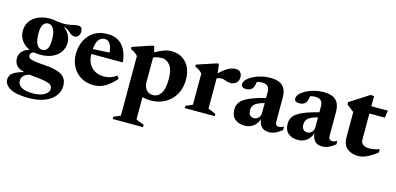

<svg xmlns="http://www.w3.org/2000/svg" viewBox="-71 -959 3416 1658"><g transform="rotate(15 1637.0 -129.5)"><path d="M231.5 -122Q200.5 -122 173 -127.5Q141.5 -118.5 141.5 -93Q141.5 -78.5 152.2 -69.5Q163 -60.5 194.5 -54.8Q226 -49 289 -45.5Q394.5 -39 443.5 -8.8Q492.5 21.5 492.5 86.5Q493 136.5 462 177Q431 217.5 372 241.2Q313 265 228.5 265Q117.5 265 63.8 235Q10 205 10 157Q10 125.5 35 102Q60 78.5 135 58.5Q78 43.5 60.2 16Q42.5 -11.5 43.5 -44Q45.5 -113.5 131 -140Q83.5 -160 57.5 -197.5Q31.5 -235 31.5 -283.5Q31.5 -332.5 57.2 -369Q83 -405.5 128.2 -425.5Q173.5 -445.5 232.5 -445.5Q268.5 -445.5 299.5 -437.5Q352 -431 385.5 -434.8Q419 -438.5 441.8 -444.5Q464.5 -450.5 485 -450.5Q521 -450.5 521 -408Q521 -378 506.2 -364.2Q491.5 -350.5 473.5 -350.5Q456 -350.5 441.2 -362.2Q426.5 -374 408.5 -388Q390.5 -402 363.5 -408Q398 -384 415 -350.2Q432 -316.5 432 -284.5Q432 -235 406.5 -198.5Q381 -162 335.8 -142Q290.5 -122 231.5 -122ZM235.5 -167Q263.5 -167 279.5 -191.2Q295.5 -215.5 295.5 -271Q295.5 -339 276.8 -369.8Q258 -400.5 228 -400.5Q200.5 -400.5 184.2 -376.2Q168 -352 168 -297Q168 -228.5 186.8 -197.8Q205.5 -167 235.5 -167ZM117.5 139Q117.5 174.5 151 195.8Q184.5 217 252.5 217Q318.5 217 356.8 194Q395 171 395 139.5Q395 119 379.8 106.2Q364.5 93.5 325 85.5Q285.5 77.5 213.5 71.5Q198.5 70 184.5 68.5Q144 81.5 130.8 99.5Q117.5 117.5 117.5 139Z M746.5 -445.5Q833 -445.5 880.5 -391.8Q928 -338 936 -242.5H655Q656.5 -166 698.5 -124.5Q740.5 -83 808.5 -83Q839.5 -83 866.2 -91.8Q893 -100.5 921 -120.5L938.5 -96Q897 -48 849.2 -17.5Q801.5 13 743 13Q677 13 628.2 -16.2Q579.5 -45.5 552.5 -95.8Q525.5 -146 525.5 -209.5Q525.5 -273.5 551 -327.2Q576.5 -381 625.8 -413.2Q675 -445.5 746.5 -445.5ZM734.5 -398Q705 -398 683.2 -373.8Q661.5 -349.5 656.5 -287L804 -295Q794 -398 734.5 -398Z M1250 231.5V252H978.5V231.5L1039.5 205.5V-327Q1029 -340.5 1012.8 -351.5Q996.5 -362.5 974 -372.5V-391L1145.5 -449H1162L1175 -396.5Q1214.5 -419 1249.8 -432.2Q1285 -445.5 1317 -445.5Q1376.5 -445.5 1417.8 -418.8Q1459 -392 1480.5 -345.8Q1502 -299.5 1502 -241.5Q1502 -161 1468 -104Q1434 -47 1377.8 -17Q1321.5 13 1254.5 13Q1215 13 1178 4V203ZM1357 -209Q1357 -287.5 1328 -326.8Q1299 -366 1251 -366Q1233 -366 1214.2 -362.5Q1195.5 -359 1178 -351.5V-130.5Q1178 -90.5 1199.2 -64Q1220.5 -37.5 1259.5 -37.5Q1304.5 -37.5 1330.8 -78.2Q1357 -119 1357 -209Z M1892 -440.5Q1924 -440.5 1937.5 -423Q1951 -405.5 1951 -381Q1951 -346 1929 -328.8Q1907 -311.5 1880.5 -311.5Q1860 -311.5 1847.2 -315.8Q1834.5 -320 1823 -324.5Q1811.5 -329 1795 -329Q1774 -329 1754.5 -319.5V-49L1823.5 -20V0H1555V-20L1616 -46.5V-323.5Q1604 -340 1588 -350.5Q1572 -361 1550.5 -369.5V-387.5L1725 -445.5H1741.5L1752 -363.5Q1832 -440.5 1892 -440.5Z M2312.5 13Q2265 13 2242.5 -12.2Q2220 -37.5 2216.5 -78.5Q2200 -33 2167.5 -10Q2135 13 2092.5 13Q2039 13 2005.2 -15.2Q1971.5 -43.5 1971.5 -101.5Q1971.5 -136.5 1991 -164.5Q2010.5 -192.5 2062.2 -217Q2114 -241.5 2211 -266V-323.5Q2211 -352 2194.8 -369.2Q2178.5 -386.5 2143.5 -386.5Q2120.5 -386.5 2098 -379.5Q2093.5 -352.5 2088.8 -338.2Q2084 -324 2077 -317Q2058.5 -296 2024 -296Q1978.5 -296 1978.5 -327.5Q1978.5 -348.5 1997.5 -369.2Q2016.5 -390 2048.8 -407Q2081 -424 2120.8 -434Q2160.5 -444 2202 -444Q2259 -444 2291 -426.5Q2323 -409 2336 -378Q2349 -347 2349 -306.5V-91.5Q2349 -54 2380.5 -54Q2402 -54 2424.5 -68V-36.5Q2398 -14 2368.2 -0.5Q2338.5 13 2312.5 13ZM2104 -131.5Q2104 -99.5 2118 -85Q2132 -70.5 2154.5 -70.5Q2178 -70.5 2194.5 -89Q2211 -107.5 2211 -133V-221Q2144.5 -202.5 2124.2 -181Q2104 -159.5 2104 -131.5Z M2789 13Q2741.5 13 2719 -12.2Q2696.5 -37.5 2693 -78.5Q2676.5 -33 2644 -10Q2611.5 13 2569 13Q2515.5 13 2481.8 -15.2Q2448 -43.5 2448 -101.5Q2448 -136.5 2467.5 -164.5Q2487 -192.5 2538.8 -217Q2590.5 -241.5 2687.5 -266V-323.5Q2687.5 -352 2671.2 -369.2Q2655 -386.5 2620 -386.5Q2597 -386.5 2574.5 -379.5Q2570 -352.5 2565.2 -338.2Q2560.5 -324 2553.5 -317Q2535 -296 2500.5 -296Q2455 -296 2455 -327.5Q2455 -348.5 2474 -369.2Q2493 -390 2525.2 -407Q2557.5 -424 2597.2 -434Q2637 -444 2678.5 -444Q2735.5 -444 2767.5 -426.5Q2799.5 -409 2812.5 -378Q2825.5 -347 2825.5 -306.5V-91.5Q2825.5 -54 2857 -54Q2878.5 -54 2901 -68V-36.5Q2874.5 -14 2844.8 -0.5Q2815 13 2789 13ZM2580.5 -131.5Q2580.5 -99.5 2594.5 -85Q2608.5 -70.5 2631 -70.5Q2654.5 -70.5 2671 -89Q2687.5 -107.5 2687.5 -133V-221Q2621 -202.5 2600.8 -181Q2580.5 -159.5 2580.5 -131.5Z M3107.5 -133.5Q3107.5 -106 3127.5 -91Q3147.5 -76 3184.5 -76Q3222.5 -76 3273.5 -93V-63.5Q3222 -23 3181.2 -5.2Q3140.5 12.5 3110 12.5Q3047.5 12.5 3008.5 -18.8Q2969.5 -50 2969.5 -118.5V-344L2904 -394V-414.5Q2928 -430 2958.5 -449.5Q2989 -469 3019.5 -488.5Q3050 -508 3073.5 -524H3107.5V-432.5H3255.5L3245.5 -367.5H3107.5Z"/></g></svg>

Font: Newsreader Text
Style: Bold
Weight: 700
Designer: Hugues Gentile
Foundry: Production Type
Version: Version 1.001